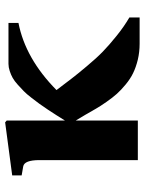

<svg xmlns="http://www.w3.org/2000/svg" viewBox="70 -616 553 732"><g transform="rotate(-90 346.0 -249.5)"><path d="M102.1 0V-375Q102.1 -432.6 78.1 -437L43.9 -442.9V-479L246.1 -505.9L252.9 -500V-277.8Q267.1 -300.3 273.4 -310.5Q279.8 -320.8 294.2 -342.5Q308.6 -364.3 317.1 -375.7Q325.7 -387.2 340.1 -406Q354.5 -424.8 365 -434.8Q375.5 -444.8 389.6 -457.8Q403.8 -470.7 415.8 -477.3Q427.7 -483.9 441.9 -488.5Q456.1 -493.2 469.2 -493.2H625V-455.1Q489.3 -428.7 369.1 -310.1Q398.4 -271.5 413.6 -251.7Q428.7 -231.9 460 -194.6Q491.2 -157.2 515.9 -133.3Q540.5 -109.4 575.7 -81.1Q610.8 -52.7 646 -32.2V6.8H545.9Q513.7 6.8 484.6 -0.2Q455.6 -7.3 433.6 -18.1Q411.6 -28.8 390.4 -46.4Q369.1 -64 354.7 -80.1Q340.3 -96.2 324 -119.6Q307.6 -143.1 298.1 -159.7Q288.6 -176.3 274.7 -200.4Q260.7 -224.6 252.9 -236.8V0Z"/></g></svg>

Font: Linguistics Pro
Style: Bold
Weight: 700
Designer: Stefan Peev, Context Ltd
Foundry: Stefan Peev, Context Ltd
Version: Version 001.000